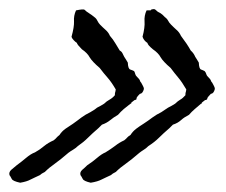

<svg xmlns="http://www.w3.org/2000/svg" viewBox="-96 -386 495 420"><path d="M365.2 -180.7Q357.4 -172.9 357.4 -170.4Q357.4 -167.5 352.5 -167Q344.2 -161.1 345.2 -160.2Q346.2 -159.2 343.8 -159.2Q336.9 -153.3 330.1 -147.5Q323.2 -141.6 317.4 -134.8Q312.5 -132.3 308.3 -129.6Q304.2 -127 300.3 -123.5Q293 -116.7 282.2 -113.3L274.4 -105.5Q268.1 -100.1 262.5 -95Q256.8 -89.8 251.5 -84.5Q242.2 -75.2 228.5 -66.4Q223.1 -61 218.8 -58.6Q216.3 -57.1 213.9 -55.4Q211.4 -53.7 209 -51.8Q191.4 -36.6 179.7 -28.3Q167 -19.5 157.2 -9.8Q149.9 -6.3 146.5 -2.9Q141.1 -0.5 136 2Q130.9 4.4 126 6.8Q117.7 11.2 102.5 13.7Q87.4 10.3 85 5.4Q82 -0.5 80.1 -2.9Q78.1 -9.3 84 -14.6Q86.9 -17.1 89.6 -19.5Q92.3 -22 94.7 -24.4Q107.9 -33.2 116.2 -40.5Q126.5 -49.3 134.8 -52.7Q140.6 -56.2 145.8 -59.8Q150.9 -63.5 155.8 -66.9Q165 -74.2 175.8 -79.1Q180.7 -83 182.1 -85Q184.6 -87.9 189.5 -90.8Q194.3 -98.6 202.1 -104.5Q210 -110.4 217.8 -115.2Q223.1 -118.7 228 -122.1Q232.9 -125.5 237.3 -128.9Q246.6 -135.7 256.8 -140.6L271.5 -150.4Q274.9 -151.9 279.8 -154.8L287.1 -159.2Q293 -165 298.3 -168Q303.7 -170.9 309.6 -177.7Q309.6 -182.1 310.1 -183.6Q311 -186 311.5 -190.4Q302.2 -206.5 293.9 -216.3Q285.6 -226.1 277.3 -237.3Q260.7 -251.5 255.4 -260.7Q250.5 -270 238.3 -278.3Q226.6 -288.1 226.6 -292Q218.3 -297.4 215.8 -305.7Q221.2 -326.2 220.2 -338.9Q219.2 -351.6 224.6 -363.3Q234.9 -363.3 234.4 -363.8Q233.4 -364.7 235.4 -365.2Q241.7 -367.2 244.1 -364.7Q247.1 -361.8 249 -360.4Q256.3 -356.9 259.8 -353.5L264.6 -348.6Q269.5 -345.2 272 -340.3Q273.9 -336.4 278.3 -332Q281.2 -329.1 284.2 -326.2Q287.1 -323.2 290 -320.8Q296.4 -315.4 299.8 -307.6Q313.5 -289.6 321.3 -275.4Q327.6 -270 331.1 -261.7Q333 -258.8 335 -255.6Q336.9 -252.4 338.9 -249Q339.4 -235.4 343.8 -233.9Q345.7 -233.4 347.7 -232.4Q349.6 -231.4 351.6 -230.5Q354 -228 355 -224.6Q356 -221.2 357.4 -219.7Q364.7 -212.4 365.2 -210Q365.7 -207.5 368.2 -205.1L372.1 -197.8Q374 -194.3 374 -191.4Q371.6 -181.2 365.2 -180.7ZM210 -180.7Q202.1 -172.9 202.6 -170.4Q203.6 -168 198.2 -167Q189.9 -161.1 190.9 -160.2Q191.9 -159.2 189.5 -159.2Q181.6 -153.3 174.8 -147.5Q168 -141.6 162.1 -134.8Q151.9 -128.9 145.5 -123.5Q137.2 -116.7 127 -113.3L119.1 -105.5Q112.8 -100.1 107.2 -95Q101.6 -89.8 96.2 -84.5Q86.9 -75.2 74.2 -66.4Q69.8 -62 64 -58.6Q61.5 -57.1 58.8 -55.4Q56.2 -53.7 53.7 -51.8Q36.1 -36.6 24.4 -28.3Q11.7 -19.5 2 -9.8Q-5.4 -6.3 -8.8 -2.9Q-14.2 -0.5 -19.3 2Q-24.4 4.4 -29.3 6.8Q-37.1 11.2 -51.8 13.7Q-67.9 10.3 -70.3 5.4Q-73.2 -0.5 -75.2 -2.9Q-77.1 -9.3 -71.3 -14.6L-59.6 -24.4Q-48.3 -32.7 -39.1 -40.5Q-28.8 -49.3 -19.5 -52.7Q-8.8 -58.6 1 -66.9Q9.3 -73.7 21.5 -79.1Q26.4 -83 27.8 -85Q29.3 -86.9 34.2 -90.8Q39.1 -98.6 47.4 -104.5Q55.7 -110.4 63.5 -115.2Q68.4 -118.7 73 -122.1Q77.6 -125.5 82 -128.9Q91.3 -135.7 101.6 -140.6Q112.8 -147 116.2 -150.4Q119.6 -151.9 124.5 -154.8L131.8 -159.2Q137.2 -164.6 143.6 -168Q149.9 -171.4 155.3 -177.7Q155.3 -182.1 155.8 -183.6Q156.7 -186 157.2 -190.4Q147.5 -207 139.2 -216.3Q131.3 -225.1 122.1 -237.3Q105.5 -251.5 100.1 -260.7Q95.2 -270 83 -278.3Q72.3 -289.1 72.3 -292Q69.3 -293.9 65.4 -297.9Q61.5 -301.8 60.5 -305.7Q66.4 -327.1 65.9 -338.9Q64.9 -351.6 70.3 -363.3Q86.9 -366.7 88.9 -364.7Q91.8 -361.8 93.8 -360.4Q107.4 -351.6 110.4 -348.6Q114.7 -345.7 117.2 -340.3Q119.6 -335.4 123 -332Q126 -329.1 128.9 -326.2Q131.8 -323.2 134.8 -320.8Q141.1 -315.4 144.5 -307.6Q151.4 -299.8 156.2 -291.5L166 -275.4Q169.9 -273.4 171.9 -269.5Q172.9 -267.6 173.8 -265.6Q174.8 -263.7 175.8 -261.7Q177.7 -258.8 179.7 -255.6Q181.6 -252.4 183.6 -249Q184.1 -235.4 189 -233.9Q194.8 -231.9 197.3 -230.5Q198.7 -228.5 199.7 -224.6Q200.7 -221.2 202.1 -219.7Q209.5 -212.4 210 -210Q210.4 -207.5 212.9 -205.1L216.8 -197.8Q218.8 -194.3 218.8 -191.4Q216.3 -181.2 210 -180.7Z"/></svg>

Font: Taprom
Style: Regular
Weight: 400
Designer: Danh Hong
Version: Version 8.002; ttfautohint (v1.8.3)